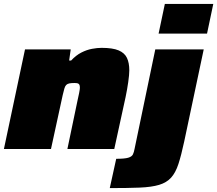

<svg xmlns="http://www.w3.org/2000/svg" viewBox="-21 -763 1112 983"><path d="M-1 0 107 -510H341L333 -453H343Q368 -480 395.5 -494Q423 -508 450 -513Q477 -518 499 -518Q556 -518 586.5 -505Q617 -492 629 -466.5Q641 -441 641 -403Q641 -381 635.5 -342.5Q630 -304 622 -266L564 0H324L376 -249Q380 -266 384 -286Q388 -306 388 -314Q388 -325 385 -330Q382 -335 376 -336.5Q370 -338 360 -338Q344 -338 334 -336Q324 -334 318 -328Q312 -322 308.5 -309.5Q305 -297 300 -276L240 0ZM791 -591 823 -743H1071L1039 -591ZM541 200 574 50Q617 50 635.5 44.5Q654 39 659.5 27.5Q665 16 668 -1L774 -510H1022L922 -38Q907 32 892.5 76.5Q878 121 855 146.5Q832 172 793.5 183.5Q755 195 694 197.5Q633 200 541 200Z"/></svg>

Font: Saira Expanded Black
Style: Italic
Weight: 900
Width: 7
Italic angle: -12°
Designer: Hector Gatti with collaboration of the Omnibus-Type team
Foundry: Omnibus-Type
Version: Version 1.101